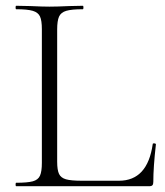

<svg xmlns="http://www.w3.org/2000/svg" viewBox="-20 -645 570 665"><path d="M264 -19H392Q491 -19 509 -146Q509 -149 514.5 -148.5Q520 -148 520 -145Q511 -66 511 -15Q511 -7 508 -3.5Q505 0 496 0H36Q34 0 34 -6Q34 -12 36 -12Q75 -12 93.5 -17Q112 -22 118.5 -36.5Q125 -51 125 -81V-544Q125 -574 118.5 -588Q112 -602 93.5 -607.5Q75 -613 36 -613Q34 -613 34 -619Q34 -625 36 -625L85 -624Q127 -622 151 -622Q178 -622 220 -624L267 -625Q269 -625 269 -619Q269 -613 267 -613Q228 -613 209.5 -607.5Q191 -602 184.5 -587.5Q178 -573 178 -543V-85Q178 -56 184.5 -42.5Q191 -29 208.5 -24Q226 -19 264 -19Z"/></svg>

Font: Cormorant SC Light
Style: Regular
Weight: 300
Designer: Christian Thalmann (Catharsis Fonts)
Foundry: Catharsis Fonts
Version: Version 4.000